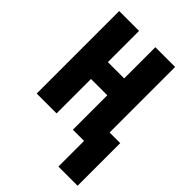

<svg xmlns="http://www.w3.org/2000/svg" viewBox="-265 -834 1175 1175"><g transform="rotate(45 323.0 -246.0)"><path d="M631 222V-147H539V-714H368V-444H227V-714H55V0H227V-298H368V0H465V222Z"/></g></svg>

Font: Noto Sans Display Condensed Black
Style: Regular
Weight: 900
Width: 3
Designer: Monotype Design team
Foundry: Monotype Imaging Inc.
Version: 1.000